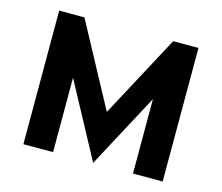

<svg xmlns="http://www.w3.org/2000/svg" viewBox="-85 -672 902 781"><g transform="rotate(15 366.0 -281.0)"><path d="M197.9 -313.5V0H72.9V-562.5H179.2L366.7 -214.6L553.1 -562.5H659.4V0H534.4V-313.5L366.7 0Z"/></g></svg>

Font: Vladivostok Bold
Style: Regular
Weight: 700
Width: 4
Designer: Michael Sharanda
Foundry: Michael Sharanda
Version: Version 1.005